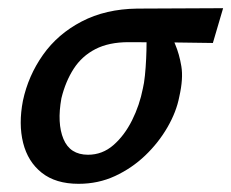

<svg xmlns="http://www.w3.org/2000/svg" viewBox="-20 -438 565 469"><path d="M172 11Q116 11 82 -16Q48 -43 36.5 -89Q25 -135 36 -192Q49 -253 85 -304Q121 -355 179.5 -385.5Q238 -416 315 -417L525 -418L500 -333Q441 -334 391.5 -334.5Q342 -335 294 -335Q246 -335 213 -318Q180 -301 160 -270Q140 -239 130 -198Q119 -137 135 -98.5Q151 -60 195 -60Q230 -60 257 -83.5Q284 -107 302.5 -144Q321 -181 329 -222Q332 -234 334 -253.5Q336 -273 337 -294.5Q338 -316 338 -334.5Q338 -353 336 -361L391 -373Q398 -353 408 -329.5Q418 -306 423 -276Q428 -246 418 -202Q411 -165 389 -127Q367 -89 334.5 -58Q302 -27 261 -8Q220 11 172 11Z"/></svg>

Font: Ysabeau Office SemiBold
Style: Italic
Weight: 600
Italic angle: -12°
Designer: Christian Thalmann (Catharsis Fonts)
Version: Version 2.001;gftools[0.9.30]; featfreeze: tnum,lnum,ss02